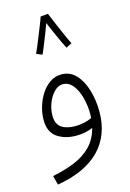

<svg xmlns="http://www.w3.org/2000/svg" viewBox="-132 -718 687 1013"><g transform="rotate(-15 212.0 -212.0)"><path d="M54 230 41 180Q107 167 162 144.5Q217 122 254 84Q291 46 306 -12Q265 6 215 6Q154 6 111.5 -23Q69 -52 69 -118Q69 -154 80 -191Q91 -228 111 -258.5Q131 -289 159 -308Q187 -327 221 -327Q268 -327 300 -293Q332 -259 348.5 -203.5Q365 -148 365 -85Q365 43 286.5 123.5Q208 204 54 230ZM120 -128Q120 -82 148 -63Q176 -44 223 -44Q249 -44 272.5 -49.5Q296 -55 314 -64Q315 -74 315 -86Q315 -132 303.5 -175.5Q292 -219 269.5 -247Q247 -275 215 -275Q190 -275 168.5 -253.5Q147 -232 133.5 -198.5Q120 -165 120 -128ZM195 -650 236 -654Q244 -634 259 -599Q274 -564 289.5 -528.5Q305 -493 316 -472L285 -456Q278 -468 265 -495.5Q252 -523 238.5 -554.5Q225 -586 215 -609Q205 -581 192 -548Q179 -515 168 -488.5Q157 -462 153 -453L121 -466Q126 -476 136 -500Q146 -524 157.5 -552.5Q169 -581 179.5 -607.5Q190 -634 195 -650Z"/></g></svg>

Font: Noto Sans Arabic SemCond Light
Style: Regular
Weight: 300
Width: 4
Designer: Monotype Design Team, Nadine Chahine, Nizar Qandah and Khaled Hosny
Foundry: Monotype Imaging Inc.
Version: Version 2.012; ttfautohint (v1.8.4.7-5d5b)